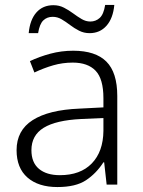

<svg xmlns="http://www.w3.org/2000/svg" viewBox="-20 -746 576 776"><path d="M276 -541Q366 -541 410 -497Q454 -453 454 -358V0H411L401 -90H398Q369 -45 327.5 -17.5Q286 10 212 10Q135 10 91 -28.5Q47 -67 47 -139Q47 -219 112 -260.5Q177 -302 301 -307L398 -312V-349Q398 -427 366.5 -460Q335 -493 274 -493Q233 -493 195 -482Q157 -471 119 -453L101 -499Q139 -517 183.5 -529Q228 -541 276 -541ZM308 -265Q206 -260 156.5 -229.5Q107 -199 107 -139Q107 -89 137.5 -63.5Q168 -38 222 -38Q305 -38 351 -85.5Q397 -133 398 -217V-269ZM96 -612Q101 -666 127 -695.5Q153 -725 196 -725Q219 -725 238.5 -715Q258 -705 275.5 -692Q293 -679 310 -669Q327 -659 345 -659Q367 -659 383 -673.5Q399 -688 405 -726H442Q437 -672 410.5 -642Q384 -612 342 -612Q319 -612 299.5 -622Q280 -632 263 -645Q246 -658 229 -668Q212 -678 193 -678Q170 -678 155 -663.5Q140 -649 134 -612Z"/></svg>

Font: Noto Sans Canadian Aboriginal Light
Style: Regular
Weight: 300
Designer: Monotype Design Team, Typotheque's Kevin King
Foundry: Monotype Imaging Inc.
Version: Version 2.004; ttfautohint (v1.8.4.7-5d5b)